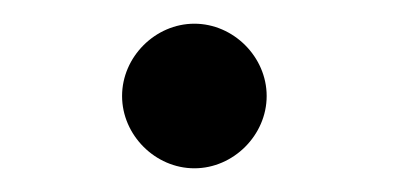

<svg xmlns="http://www.w3.org/2000/svg" viewBox="-20 -134 345 162"><path d="M83 -53C83 -20 111 8 144 8C177 8 205 -20 205 -53C205 -86 177 -114 144 -114C111 -114 83 -86 83 -53Z"/></svg>

Font: linja pona
Style: Regular
Weight: 400
Foundry: jan Same & David A Roberts
Version: Version 4.9